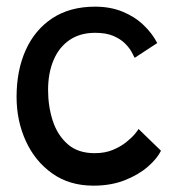

<svg xmlns="http://www.w3.org/2000/svg" viewBox="-20 -568 553 591"><path d="M475.5 -104Q463.5 -79.5 435 -54.8Q406.5 -30 364 -13.2Q321.5 3.5 267.5 3.5Q194 3.5 141 -34Q88 -71.5 59.5 -133.8Q31 -196 31 -270Q31 -351 59 -413.5Q87 -476 141 -511.8Q195 -547.5 273 -547.5Q319.5 -547.5 357 -532.2Q394.5 -517 421.5 -491.2Q448.5 -465.5 464 -435.5L394.5 -390Q392 -395.5 385.2 -408Q378.5 -420.5 364.8 -434.2Q351 -448 328.8 -457.5Q306.5 -467 273 -467Q226.5 -467 194 -444.8Q161.5 -422.5 144.8 -382.8Q128 -343 128 -291Q128 -241 142.2 -196.8Q156.5 -152.5 188 -124.5Q219.5 -96.5 271.5 -96.5Q303 -96.5 327 -106.5Q351 -116.5 368 -130Q385 -143.5 394.8 -155.2Q404.5 -167 406.5 -171Z"/></svg>

Font: Grandstander Thin
Style: Regular
Weight: 400
Version: Version 1.200